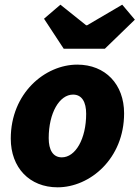

<svg xmlns="http://www.w3.org/2000/svg" viewBox="-20 -788 596 820"><path d="M226 12C364 12 510 -110 510 -304C510 -428 430 -512 310 -512C172 -512 26 -390 26 -196C26 -72 106 12 226 12ZM244 -116C206 -116 188 -148 188 -198C188 -306 234 -384 292 -384C330 -384 348 -352 348 -302C348 -194 302 -116 244 -116ZM252 -580H428L556 -704L502 -768L352 -680H348L238 -768L168 -708Z"/></svg>

Font: Source Sans Pro Black
Style: Italic
Weight: 900
Italic angle: -11°
Designer: Paul D. Hunt
Foundry: Adobe Systems Incorporated
Version: Version 3.006;hotconv 1.0.111;makeotfexe 2.5.65597